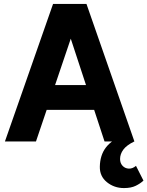

<svg xmlns="http://www.w3.org/2000/svg" viewBox="-20 -720 750 977"><path d="M5 0 250 -700H400L163 0ZM179 -161V-287H501V-161ZM512 0 282 -700H420L664 0ZM611 237Q561 237 524 207Q487 177 488 128Q489 70 518.5 31Q548 -8 621 -42L663 0Q624 19 607.5 41.5Q591 64 591 89Q591 110 603.5 123.5Q616 137 635 138Q654 139 672 124L710 199Q694 214 670.5 225.5Q647 237 611 237Z"/></svg>

Font: Inclusive Sans
Style: Bold
Weight: 700
Designer: Olivia King
Foundry: Olivia King
Version: Version 2.004